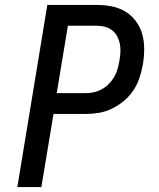

<svg xmlns="http://www.w3.org/2000/svg" viewBox="-20 -755 640 775"><path d="M50 0 171 -735H372Q403 -735 432.5 -729Q462 -723 486.5 -708Q511 -693 528.5 -669.5Q546 -646 554 -617.5Q562 -589 562 -558Q562 -527 557 -496Q552 -469 543.5 -442.5Q535 -416 519.5 -392Q504 -368 481 -348.5Q458 -329 432 -316.5Q406 -304 379 -299.5Q352 -295 325 -295H196L147 0ZM209 -379H324Q341 -379 358 -382.5Q375 -386 390.5 -394.5Q406 -403 419 -416Q432 -429 441 -444.5Q450 -460 454.5 -476.5Q459 -493 462 -510Q465 -527 466 -544Q467 -561 464 -577Q461 -593 453.5 -607.5Q446 -622 433.5 -632Q421 -642 405 -646.5Q389 -651 372 -651H254Z"/></svg>

Font: Iosevka Md Ex Obl
Style: Regular
Weight: 500
Width: 7
Italic angle: -9°
Monospace: yes
Designer: Belleve Invis
Foundry: Belleve Invis
Version: Version 32.5.0; ttfautohint (v1.8.4)